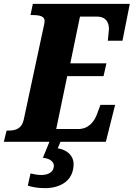

<svg xmlns="http://www.w3.org/2000/svg" viewBox="-42 -734 692 994"><path d="M-22 0H214L180 83C211 85 237 101 237 124C237 157 207 172 172 172C156 172 136 169 116 164L102 227C125 234 149 240 191 240C270 240 339 202 339 115C339 73 306 41 257 34L271 0H506L554 -191H478L462 -148C447 -104 417 -66 362 -66H249L306 -340H494L509 -406H322L372 -648H462C505 -648 522 -619 522 -584C522 -577 517 -532 516 -523H592L630 -714H128L116 -656H126C164 -656 189 -650 189 -625C189 -617 186 -603 183 -591L81 -115C71 -67 38 -58 2 -58H-8Z"/></svg>

Font: Noto Serif Condensed Black
Style: Italic
Weight: 900
Width: 3
Italic angle: -12°
Designer: Monotype Design Team
Foundry: Monotype Imaging Inc.
Version: Version 2.013